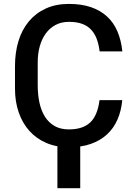

<svg xmlns="http://www.w3.org/2000/svg" viewBox="-20 -741 681 980"><path d="M389.5 219.5H273V5.5Q243.5 0 217.5 -11Q166.5 -32.5 130.8 -72Q95 -111.5 75.8 -166.5Q56.5 -221.5 56.5 -288.5V-404Q56.5 -473 74.2 -531.2Q92 -589.5 127 -631.5Q162 -673.5 213.2 -697.2Q264.5 -721 332 -721Q396 -721 444.2 -704.5Q492.5 -688 526.2 -657Q560 -626 579.2 -581Q598.5 -536 604.5 -478.5H488.5Q484 -516 473 -544.2Q462 -572.5 443.2 -591.5Q424.5 -610.5 397.2 -620Q370 -629.5 332 -629.5Q293.5 -629.5 263.8 -613.8Q234 -598 213.8 -570.2Q193.5 -542.5 183 -504.8Q172.5 -467 172.5 -423V-306Q172.5 -259 181.2 -217.8Q190 -176.5 209 -146Q228 -115.5 258.2 -98Q288.5 -80.5 332 -80.5Q402.5 -80.5 440.2 -115.8Q478 -151 488 -230H604Q599 -175 579.5 -130.5Q560 -86 526 -54.8Q492 -23.5 443.5 -6.5Q418.5 2.5 389.5 6.5Z"/></svg>

Font: Roberto Sans Medium
Style: Regular
Weight: 500
Designer: Google (font) & Cristiano Sobral (main changes)
Version: Version 1.000;October 12, 2021;FontCreator 14.0.0.2814 64-bi